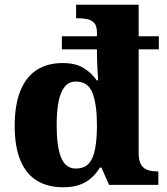

<svg xmlns="http://www.w3.org/2000/svg" viewBox="-20 -780 703 810"><path d="M246 10Q181 10 135.5 -18Q90 -46 66 -103.5Q42 -161 42 -249Q42 -338 66 -397Q90 -456 135 -485Q180 -514 244 -514Q299 -514 333 -493Q367 -472 388 -441H394Q394 -446 393 -460Q392 -474 391 -491.5Q390 -509 389.5 -526.5Q389 -544 389 -557V-572H241V-627H389V-643Q389 -670 378 -682.5Q367 -695 349 -699Q331 -703 309 -703H301V-760H565V-627H650V-572H565V-134Q565 -103 574.5 -86.5Q584 -70 601.5 -63.5Q619 -57 642 -57H648V0H440L408 -73H401Q379 -35 342 -12.5Q305 10 246 10ZM300 -69Q335 -69 354 -89.5Q373 -110 381 -151Q389 -192 389 -252Q389 -338 370.5 -387Q352 -436 300 -436Q271 -436 253 -414Q235 -392 227 -350.5Q219 -309 219 -251Q219 -163 237.5 -116Q256 -69 300 -69Z"/></svg>

Font: Noto Serif Armenian ExtraBold
Style: Regular
Weight: 800
Version: Version 2.007